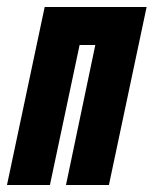

<svg xmlns="http://www.w3.org/2000/svg" viewBox="-51 -530 440 550"><path d="M-31 0 77 -510H369L261 0H138L222 -401H177L92 0Z"/></svg>

Font: Saira UltraCondensed Black
Style: Italic
Weight: 900
Width: 1
Italic angle: -12°
Designer: Hector Gatti with collaboration of the Omnibus-Type team
Foundry: Omnibus-Type
Version: Version 1.101